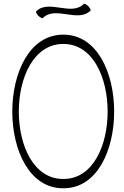

<svg xmlns="http://www.w3.org/2000/svg" viewBox="-20 -999 665 1031"><path d="M210 -902C277 -970 398 -875 466 -942C469 -945 463 -956 454 -966C444 -975 433 -981 430 -978C363 -910 242 -1005 174 -938C171 -935 177 -924 186 -914C196 -905 207 -899 210 -902ZM593 -400C593 -606 503 -813 320 -813C137 -813 46 -606 46 -400C46 -194 137 13 320 12C503 13 593 -194 593 -400ZM81 -400C81 -581 160 -763 320 -763C480 -763 558 -581 558 -400C558 -219 480 -37 320 -38C160 -37 81 -219 81 -400Z"/></svg>

Font: Nupuram Condensed Thin
Style: Regular
Weight: 100
Width: 3
Designer: Santhosh Thottingal (santhosh.thottingal@gmail.com)
Foundry: SMC
Version: Version 1.000